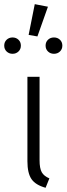

<svg xmlns="http://www.w3.org/2000/svg" viewBox="-30 -890 318 918"><path d="M159.2 -522.9V-124Q159.2 -85 169.7 -66.4Q180.2 -47.9 206.1 -37.1L188 7.8Q140.1 -5.4 120.6 -33.7Q101.1 -62 101.1 -119.1V-522.9ZM199.5 -700Q210.9 -710.9 228 -710.9Q245.1 -710.9 256.6 -700Q268.1 -689 268.1 -671.9Q268.1 -654.8 256.6 -643.8Q245.1 -632.8 228 -632.8Q210.9 -632.8 199.5 -643.8Q188 -654.8 188 -671.9Q188 -689 199.5 -700ZM1.7 -700Q13.2 -710.9 30 -710.9Q46.9 -710.9 58.3 -700Q69.8 -689 69.8 -671.9Q69.8 -654.8 58.3 -643.8Q46.9 -632.8 30 -632.8Q13.2 -632.8 1.7 -643.8Q-9.8 -654.8 -9.8 -671.9Q-9.8 -689 1.7 -700ZM199.2 -857.9 148.9 -715.8 106.9 -723.1 136.2 -870.1Z"/></svg>

Font: FiraSans-Light
Style: Regular
Weight: 300
Designer: Carrois Corporate & Edenspiekermann AG
Foundry: Carrois Corporate GbR & Edenspiekermann AG
Version: Version 3.106;PS 003.106;hotconv 1.0.70;makeotf.lib2.5.58329